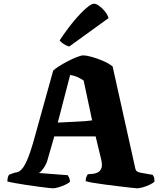

<svg xmlns="http://www.w3.org/2000/svg" viewBox="-20 -1020 872 1040"><path d="M266 0Q261 0 239.5 -2.5Q218 -5 187 -9Q156 -13 123.5 -18Q91 -23 63 -28Q35 -33 20 -37Q20 -51 23 -61Q26 -71 30 -74L49 -81Q59 -85 70.5 -86.5Q82 -88 96 -101.5Q110 -115 126.5 -152Q143 -189 164 -263L268 -637Q276 -646 297 -659.5Q318 -673 344.5 -687Q371 -701 395 -710.5Q419 -720 432 -720Q447 -720 476.5 -712Q506 -704 537.5 -690.5Q569 -677 590 -660L713 -107Q716 -95 724 -90.5Q732 -86 744 -84L807 -73Q811 -66 813.5 -61.5Q816 -57 817 -37Q809 -28 791 -19.5Q773 -11 754 -5.5Q735 0 723 0Q718 0 691.5 -3Q665 -6 627.5 -10.5Q590 -15 551.5 -20Q513 -25 483.5 -30Q454 -35 444 -39Q444 -54 449.5 -64.5Q455 -75 455 -76L487 -79Q496 -80 508.5 -85.5Q521 -91 528.5 -107Q536 -123 528 -157L498 -281H274L236 -149Q232 -135 223 -120Q214 -105 204.5 -94.5Q195 -84 189 -83L347 -71Q349 -68 354 -58Q359 -48 359 -36Q352 -28 334 -19.5Q316 -11 297 -5.5Q278 0 266 0ZM293 -356Q347 -359 384 -360.5Q421 -362 444.5 -364Q468 -366 479 -368L433 -584Q415 -596 397.5 -603.5Q380 -611 360 -614ZM355 -768Q339 -772 324.5 -782Q310 -792 303 -801Q342 -860 379 -904.5Q416 -949 445.5 -974.5Q475 -1000 489 -1000Q500 -1000 516 -989Q532 -978 547 -960Q562 -942 568 -922Z"/></svg>

Font: Texturina 12pt Black
Style: Regular
Weight: 900
Designer: Guillermo Torres Carreño
Foundry: Omnibus-Type
Version: Version 1.002